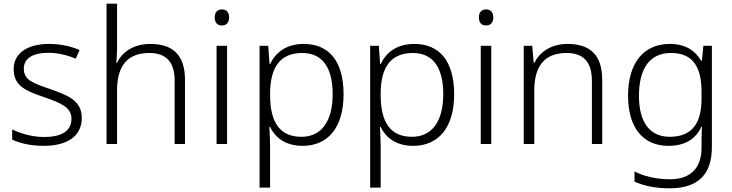

<svg xmlns="http://www.w3.org/2000/svg" viewBox="-20 -780 3964 1040"><path d="M423 -141C423 -235 348 -264 253 -297C161 -329 109 -345 109 -408C109 -464 158 -494 242 -494C295 -494 349 -480 390 -462L411 -509C365 -529 309 -542 245 -542C129 -542 54 -492 54 -406C54 -313 122 -287 221 -253C317 -220 367 -196 367 -137C367 -76 323 -38 218 -38C155 -38 93 -56 46 -79V-24C85 -5 143 10 217 10C348 10 423 -45 423 -141Z M614 -517V-760H557V0H614V-290C614 -424 671 -493 789 -493C878 -493 926 -446 926 -344V0H982V-348C982 -482 916 -542 794 -542C704 -542 642 -499 614 -440H610C612 -465 614 -489 614 -517Z M1182 -729C1157 -729 1143 -713 1143 -686C1143 -658 1157 -642 1182 -642C1207 -642 1221 -658 1221 -686C1221 -713 1207 -729 1182 -729ZM1210 -532H1153V0H1210Z M1625 -542C1526 -542 1470 -491 1443 -433H1440L1433 -532H1386V236H1443V17C1443 -16 1441 -58 1439 -92H1443C1470 -36 1525 10 1619 10C1756 10 1841 -89 1841 -269C1841 -450 1761 -542 1625 -542ZM1617 -493C1727 -493 1782 -413 1782 -270C1782 -126 1723 -39 1613 -39C1497 -39 1443 -115 1443 -266V-276C1444 -416 1498 -493 1617 -493Z M2224 -542C2125 -542 2069 -491 2042 -433H2039L2032 -532H1985V236H2042V17C2042 -16 2040 -58 2038 -92H2042C2069 -36 2124 10 2218 10C2355 10 2440 -89 2440 -269C2440 -450 2360 -542 2224 -542ZM2216 -493C2326 -493 2381 -413 2381 -270C2381 -126 2322 -39 2212 -39C2096 -39 2042 -115 2042 -266V-276C2043 -416 2097 -493 2216 -493Z M2613 -729C2588 -729 2574 -713 2574 -686C2574 -658 2588 -642 2613 -642C2638 -642 2652 -658 2652 -686C2652 -713 2638 -729 2613 -729ZM2641 -532H2584V0H2641Z M3055 -542C2965 -542 2904 -499 2875 -440H2871L2863 -532H2817V0H2874V-290C2874 -425 2932 -493 3049 -493C3138 -493 3186 -446 3186 -344V0H3242V-348C3242 -482 3176 -542 3055 -542Z M3608 -542C3462 -542 3382 -434 3382 -262C3382 -87 3464 10 3601 10C3687 10 3749 -25 3779 -94H3782C3781 -69 3780 -39 3780 -11V20C3780 125 3726 191 3609 191C3533 191 3467 174 3417 149V204C3467 226 3527 240 3607 240C3769 240 3836 157 3836 17V-532H3790L3782 -451H3778C3744 -508 3691 -542 3608 -542ZM3614 -493C3735 -493 3780 -416 3780 -281V-246C3780 -127 3740 -39 3608 -39C3500 -39 3441 -117 3441 -261C3441 -408 3499 -493 3614 -493Z"/></svg>

Font: Noto Sans Gurmukhi Light
Style: Regular
Weight: 300
Designer: Jelle Bosma - Monotype Design Team
Foundry: Monotype Imaging Inc.
Version: Version 2.004